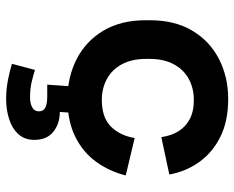

<svg xmlns="http://www.w3.org/2000/svg" viewBox="-89 -461 764 626"><g transform="rotate(90 293.0 -148.0)"><path d="M303 14Q231 14 172.5 -16Q114 -46 80 -103Q46 -160 46 -241V-255Q46 -336 80 -393Q114 -450 172.5 -480Q231 -510 303 -510Q374 -510 425 -485Q476 -460 507.5 -416.5Q539 -373 549 -318L427 -292Q423 -322 409 -346Q395 -370 369.5 -384Q344 -398 306 -398Q268 -398 237.5 -381.5Q207 -365 189.5 -332.5Q172 -300 172 -253V-243Q172 -196 189.5 -163.5Q207 -131 237.5 -114.5Q268 -98 306 -98Q363 -98 392.5 -127.5Q422 -157 430 -205L552 -176Q539 -123 507.5 -79.5Q476 -36 425 -11Q374 14 303 14ZM303 214Q271 214 240.5 208Q210 202 188 195L208 120Q227 126 248.5 131Q270 136 297 136Q317 136 330 129Q343 122 343 107Q343 93 331.5 86.5Q320 80 294 80H256L263 -20H349L345 39Q383 39 409.5 60Q436 81 436 122Q436 154 417 174.5Q398 195 367.5 204.5Q337 214 303 214Z"/></g></svg>

Font: Space Grotesk Variable Light
Style: Regular
Weight: 300
Designer: Florian Karsten
Foundry: Florian Karsten
Version: Version 2.000